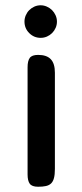

<svg xmlns="http://www.w3.org/2000/svg" viewBox="-20 -711 314 731"><path d="M189 -434.1V-67.9Q189 -46.4 185.5 -33.2Q182.1 -20 174.6 -12.7Q167 -5.4 154.8 -2.7Q142.6 0 125 0Q101.6 0 93.3 -11.5Q85 -22.9 85 -46.9V-455.1Q85 -479 93.3 -490.5Q101.6 -502 125 -502Q157.7 -502 173.3 -485.6Q189 -469.2 189 -434.1ZM91.3 -585Q73.2 -603 73.2 -628.9Q73.2 -641.1 78.1 -652.6Q83 -664.1 91.3 -672.4Q99.6 -680.7 110.8 -685.8Q122.1 -690.9 134.8 -690.9Q147 -690.9 158.4 -685.8Q169.9 -680.7 178.2 -672.4Q186.5 -664.1 191.7 -652.6Q196.8 -641.1 196.8 -628.9Q196.8 -616.2 191.9 -605Q187 -593.8 178.5 -585.2Q169.9 -576.7 158.7 -571.8Q147.5 -566.9 134.8 -566.9Q109.4 -566.9 91.3 -585Z"/></svg>

Font: Marmelad
Style: Regular
Weight: 400
Designer: Manvel Shmavonyan
Foundry: Cyreal (www.cyreal.org)
Version: Version 1.000